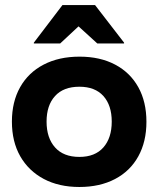

<svg xmlns="http://www.w3.org/2000/svg" viewBox="-20 -736 632 766"><path d="M296.7 10Q215 10 154.6 -22.1Q94.2 -54.2 60.8 -112.5Q27.5 -170.8 27.5 -250.8Q27.5 -330 60.4 -388.3Q93.3 -446.7 154.2 -478.3Q215 -510 297.5 -510Q379.2 -510 439.2 -478.3Q499.2 -446.7 531.7 -388.3Q564.2 -330 564.2 -250Q564.2 -170.8 531.7 -112.1Q499.2 -53.3 438.8 -21.7Q378.3 10 296.7 10ZM296.7 -110Q359.2 -110 392.5 -147.9Q425.8 -185.8 425.8 -250.8Q425.8 -315.8 392.5 -352.9Q359.2 -390 296.7 -390Q233.3 -390 199.6 -352.9Q165.8 -315.8 165.8 -250.8Q165.8 -185.8 199.6 -147.9Q233.3 -110 296.7 -110ZM115 -562.5V-565.8L229.2 -715.8H359.2L475 -565.8V-562.5H368.3L293.3 -630.8L220 -562.5Z"/></svg>

Font: Funnel Display
Style: Bold
Weight: 700
Designer: NORD ID, Kristian Moeller
Foundry: Dicotype
Version: Version 1.000